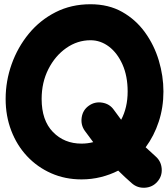

<svg xmlns="http://www.w3.org/2000/svg" viewBox="-20 -761 785 896"><path d="M360.4 76.2Q283.7 76.2 219 47.6Q154.3 19 106.4 -32Q58.6 -83 32.5 -151.4Q6.3 -219.7 6.3 -299.3Q6.3 -382.8 34.4 -461.7Q62.5 -540.5 114.5 -603.8Q166.5 -667 239.5 -704.1Q312.5 -741.2 402.3 -741.2Q486.8 -741.2 550.3 -705.3Q613.8 -669.4 656.7 -609.9Q699.7 -550.3 721.2 -478.3Q742.7 -406.2 742.7 -334Q742.7 -259.8 720.9 -193.4Q699.2 -127 659.7 -73.7Q681.6 -52.7 706.1 -31.2Q731.9 -8.8 734.6 26.1Q737.3 61 714.4 86.9Q691.9 112.8 656.7 115Q621.6 117.2 595.7 94.7Q562 65.4 531.7 35.2Q493.7 54.7 450.4 65.4Q407.2 76.2 360.4 76.2ZM360.4 -90.8Q388.7 -90.8 415 -97.7Q396 -122.6 375.5 -150.9Q356 -178.7 361.3 -213.4Q366.7 -248 394.5 -267.6Q422.4 -287.6 457 -282Q491.7 -276.4 511.2 -248.5Q529.3 -223.6 545.4 -202.1Q560.1 -229.5 567.9 -262.7Q575.7 -295.9 575.7 -334Q575.7 -405.8 551.8 -459.7Q527.8 -513.7 488.5 -543.5Q449.2 -573.2 402.3 -573.2Q341.3 -573.2 289.3 -536.9Q237.3 -500.5 205.8 -438.5Q174.3 -376.5 174.3 -299.3Q174.3 -199.2 227.1 -145Q279.8 -90.8 360.4 -90.8Z"/></svg>

Font: Mikhak-DS2-FD Black
Style: Regular
Weight: 900
Designer: Amin Abedi
Version: Version 3.2